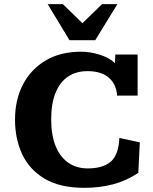

<svg xmlns="http://www.w3.org/2000/svg" viewBox="-20 -903 746 936"><path d="M391.1 12.7Q272.5 12.7 197.8 -31.7Q123 -76.2 88.1 -151.4Q53.2 -226.6 53.2 -319.3Q53.2 -416.5 92 -491.2Q130.9 -565.9 202.9 -608.4Q274.9 -650.9 375 -650.9Q420.4 -650.9 467.3 -636Q514.2 -621.1 540 -595.2L542.5 -637.2H650.9V-437H550.8Q547.4 -492.2 510.7 -524.2Q474.1 -556.2 406.2 -556.2Q351.1 -556.2 311.5 -529.5Q272 -502.9 250.7 -450.4Q229.5 -397.9 229.5 -320.8Q229.5 -245.6 250.7 -192.1Q272 -138.7 312 -110.4Q352.1 -82 407.7 -82Q482.4 -82 520.3 -115.2Q558.1 -148.4 562 -230.5L661.6 -209L654.3 -60.5Q597.2 -22 531.7 -4.6Q466.3 12.7 391.1 12.7ZM318.8 -707 212.4 -882.8H286.6L381.8 -790L477.5 -882.8H552.2L444.3 -707Z"/></svg>

Font: Kameron
Style: Regular
Weight: 400
Designer: Vernon Adams
Foundry: Vernon Adams
Version: Version 1.100